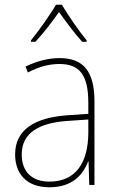

<svg xmlns="http://www.w3.org/2000/svg" viewBox="-20 -783 498 813"><path d="M242 -763H217C193 -721 142 -650 111 -612V-606H130C164 -642 203 -694 230 -732C258 -693 295 -642 328 -606H347V-612C319 -645 267 -720 242 -763ZM232 -537C182 -537 133 -523 88 -501L98 -476C147 -502 190 -512 232 -512C316 -512 354 -467 354 -347V-301L266 -295C127 -285 44 -234 44 -129C44 -49 91 10 189 10C286 10 331 -42 353 -99H355L358 0H380V-353C380 -483 332 -537 232 -537ZM267 -271 354 -277V-220C353 -98 304 -14 189 -14C114 -14 72 -57 72 -129C72 -220 145 -263 267 -271Z"/></svg>

Font: Noto Sans Georgian SemiCondensed Thin
Style: Regular
Weight: 100
Width: 4
Designer: Monotype Design Team, Akaki Razmadze
Foundry: Google LLC
Version: Version 2.005